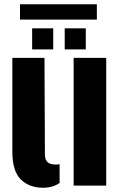

<svg xmlns="http://www.w3.org/2000/svg" viewBox="-20 -872 566 902"><path d="M38 -159V-600H189L191 -146Q191 -122 203 -110.5Q215 -99 242 -99Q251 -99 260 -100.5V-12.5Q228 10 183 10Q117 10 77.5 -29.2Q38 -68.5 38 -159ZM326 0V-600H479V0ZM284 -640V-739H383V-640ZM131 -640V-739H230V-640ZM74 -852H435V-780H74Z"/></svg>

Font: Big Shoulders Stencil Text Thin Black
Style: Regular
Weight: 900
Version: Version 2.001